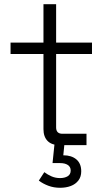

<svg xmlns="http://www.w3.org/2000/svg" viewBox="-20 -688 502 910"><path d="M264 0Q225 0 205.5 -20Q186 -40 186 -76V-432H30V-486H186V-668H246V-486H416V-432H246V-84Q246 -54 276 -54H390V0ZM265 202Q235 202 209.5 192.5Q184 183 164 168L190 128Q206 140 224.5 148Q243 156 265 156Q286 156 300.5 147.5Q315 139 315 120Q315 103 301.5 94Q288 85 265 85H229L240 -22H287L280 48Q319 48 342 67.5Q365 87 365 124Q365 150 351.5 167.5Q338 185 315.5 193.5Q293 202 265 202Z"/></svg>

Font: Space Grotesk Light Light
Style: Regular
Weight: 300
Version: Version 2.000